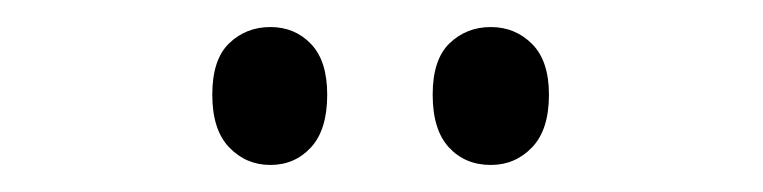

<svg xmlns="http://www.w3.org/2000/svg" viewBox="-20 -738 564 142"><path d="M137 -668Q137 -694 149.5 -706Q162 -718 180 -718Q198 -718 210 -705.5Q222 -693 222 -668Q222 -642 210 -629Q198 -616 180 -616Q162 -616 149.5 -629Q137 -642 137 -668ZM300 -668Q300 -694 312.5 -706Q325 -718 343 -718Q361 -718 373.5 -705.5Q386 -693 386 -668Q386 -642 373.5 -629Q361 -616 343 -616Q324 -616 312 -629Q300 -642 300 -668Z"/></svg>

Font: Noto Sans Khmer ExtraCondensed
Style: Regular
Weight: 400
Width: 2
Designer: Danh Hong and the Monotype Design Team
Foundry: Monotype Imaging Inc.
Version: Version 2.004